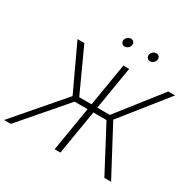

<svg xmlns="http://www.w3.org/2000/svg" viewBox="-214 -1110 1312 1308"><g transform="rotate(30 442.5 -456.5)"><path d="M543.9 -727.5 423.3 0H377.9L498.5 -727.5ZM-20 0 302.7 -374.5 137.7 -727.5H191.4L345.7 -390.6H586.9L851.6 -727.5H905.3L623 -374L821.8 0H769L584.5 -348.6H333.5L32.7 0ZM640.6 -843.8Q626 -843.8 617.7 -854Q609.4 -864.3 611.8 -878.4Q613.8 -892.6 625.7 -902.6Q637.7 -912.6 651.9 -912.6Q666.5 -912.6 674.6 -902.8Q682.6 -893.1 680.7 -878.4Q678.2 -864.3 666.5 -854Q654.8 -843.8 640.6 -843.8ZM440.4 -843.8Q426.3 -843.8 418 -854Q409.7 -864.3 411.6 -878.4Q414.1 -892.6 426 -902.6Q438 -912.6 452.1 -912.6Q466.3 -912.6 474.6 -902.8Q482.9 -893.1 480.5 -878.4Q478.5 -864.3 466.6 -854Q454.6 -843.8 440.4 -843.8Z"/></g></svg>

Font: Inter 20pt ExtraLight
Style: Italic
Weight: 250
Italic angle: -9.3988°
Version: Version 4.001;git-66647c0bb